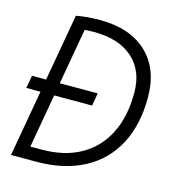

<svg xmlns="http://www.w3.org/2000/svg" viewBox="-105 -791 797 880"><g transform="rotate(15 293.0 -351.5)"><path d="M15.6 -314.9 26.4 -375.5H93.3L149.4 -693.4Q202.6 -703.1 261.7 -703.1Q404.8 -703.1 485.1 -627.4Q565.4 -551.8 565.4 -416.5Q565.4 -285.6 515.6 -192.4Q465.8 -99.1 371.8 -49.6Q277.8 0 146 0H27.3L83 -314.9ZM103 -60.1H156.2Q264.2 -60.1 340.8 -103Q417.5 -146 458.5 -226.8Q499.5 -307.6 499.5 -420.9Q499.5 -525.9 433.3 -584.5Q367.2 -643.1 249.5 -643.1Q227.5 -643.1 205.1 -641.1L158.2 -375.5H338.4L327.6 -314.9H147.9Z"/></g></svg>

Font: Cascadia Code PL Light
Style: Italic
Weight: 300
Italic angle: -10°
Monospace: yes
Designer: Aaron Bell
Foundry: Saja Typeworks
Version: Version 2404.023; ttfautohint (v1.8.4)